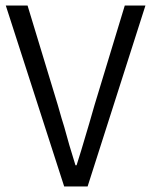

<svg xmlns="http://www.w3.org/2000/svg" viewBox="-20 -677 549 697"><path d="M1 -657H80L190 -295Q206 -238 213 -217Q230 -153 254 -77H258Q269 -110 304 -229L323 -295L433 -657H508L298 0H213Z"/></svg>

Font: Assistant-zap
Style: zap
Weight: 400
Designer: Hebrew By Ben Nathan, Latin by Paul Hunt
Version: Version 2.001